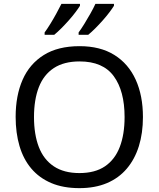

<svg xmlns="http://www.w3.org/2000/svg" viewBox="-20 -964 821 994"><path d="M720 -358Q720 -275 699 -207.5Q678 -140 636.5 -91Q595 -42 533.5 -16Q472 10 391 10Q307 10 245 -16.5Q183 -43 142 -91.5Q101 -140 81 -208Q61 -276 61 -359Q61 -469 97 -551Q133 -633 206.5 -679Q280 -725 392 -725Q499 -725 572 -679.5Q645 -634 682.5 -551.5Q720 -469 720 -358ZM156 -358Q156 -268 181 -203Q206 -138 258.5 -103Q311 -68 391 -68Q472 -68 523.5 -103Q575 -138 600 -203Q625 -268 625 -358Q625 -493 569 -569.5Q513 -646 392 -646Q311 -646 258.5 -611.5Q206 -577 181 -512.5Q156 -448 156 -358ZM570 -934Q562 -921 547 -901Q532 -881 512.5 -859Q493 -837 473.5 -817.5Q454 -798 437 -784H387V-796Q401 -815 417 -841Q433 -867 448.5 -894.5Q464 -922 474 -944H570ZM394 -934Q386 -921 371 -901Q356 -881 336.5 -859Q317 -837 297.5 -817.5Q278 -798 261 -784H211V-796Q225 -815 241 -841Q257 -867 272 -894.5Q287 -922 298 -944H394Z"/></svg>

Font: Noto Sans Thai
Style: Regular
Weight: 400
Designer: Monotype Design Team
Foundry: Monotype Imaging Inc.
Version: Version 2.001